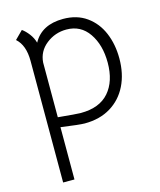

<svg xmlns="http://www.w3.org/2000/svg" viewBox="-115 -591 779 933"><g transform="rotate(-15 275.0 -124.0)"><path d="M506 -252Q506 -175 477 -116Q448 -57 393 -23.5Q338 10 262 10Q237 10 143 -3V260H86V-352Q86 -431 44 -468L84 -508Q101 -496 117 -475Q133 -454 140 -429Q183 -508 291 -508Q360 -508 408.5 -473.5Q457 -439 481.5 -381Q506 -323 506 -252ZM446 -247Q446 -336 405.5 -395Q365 -454 293 -454Q236 -454 191.5 -419Q147 -384 143 -328V-53Q235 -44 257 -44Q351 -44 398.5 -98.5Q446 -153 446 -247Z"/></g></svg>

Font: Bellota Text
Style: Regular
Weight: 400
Designer: Kemie Guaida
Foundry: Kemie Guaida
Version: Version 4.001